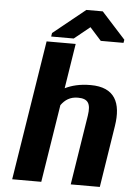

<svg xmlns="http://www.w3.org/2000/svg" viewBox="-61 -981 699 1026"><g transform="rotate(5 288.0 -468.0)"><path d="M44 0H200L266 -417C287 -446 314 -465 356 -465C411 -465 427 -439 417 -374L358 0H514L566 -331C586 -457 548 -538 418 -538C359 -538 316 -526 281 -509L319 -750H163ZM185 -778H306L390 -846L451 -778H573L576 -795L448 -936H360L188 -797Z"/></g></svg>

Font: Aerodynamic
Style: BdObl
Weight: 500
Designer: Google
Version: Version 2.000980; 2014